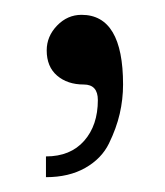

<svg xmlns="http://www.w3.org/2000/svg" viewBox="-20 -107 223 259"><path d="M42 132V104Q75 104 93.5 83Q112 62 112 28Q112 7 93 7Q71 7 57 -5Q43 -17 43 -39Q43 -58 57 -72.5Q71 -87 90 -87Q146 -87 146 7Q146 27 141.5 46.5Q137 66 127 86.5Q117 107 95 119.5Q73 132 42 132Z"/></svg>

Font: HK Venetian
Style: Regular
Weight: 400
Designer: Alfredo Marco Pradil
Foundry: Alfredo Marco Pradil
Version: Version 1.000;PS 001.000;hotconv 1.0.88;makeotf.lib2.5.64775